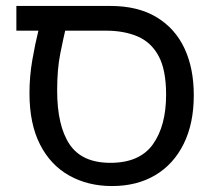

<svg xmlns="http://www.w3.org/2000/svg" viewBox="-20 -612 721 645"><path d="M356 13Q276 13 213 -22Q150 -57 114.5 -126.5Q79 -196 79 -299Q79 -355 88.5 -410Q98 -465 109 -509H35V-592H351Q443 -592 505.5 -554.5Q568 -517 599.5 -450Q631 -383 631 -292Q631 -197 597 -128.5Q563 -60 501.5 -23.5Q440 13 356 13ZM351 -65Q449 -65 493.5 -127Q538 -189 538 -294Q538 -377 513 -423.5Q488 -470 442.5 -489.5Q397 -509 335 -509H199Q193 -484 182.5 -432Q172 -380 172 -308Q172 -190 213.5 -127.5Q255 -65 351 -65Z"/></svg>

Font: Noto Sans Living
Style: Regular
Weight: 400
Designer: Monotype Design Team
Foundry: Monotype Imaging Inc.
Version: Version 2.013; ttfautohint (v1.8.4.7-5d5b)